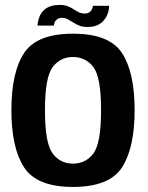

<svg xmlns="http://www.w3.org/2000/svg" viewBox="-20 -734 586 758"><path d="M268 4Q411.5 4 461.5 -73Q511.5 -150 511.5 -299Q511.5 -448.5 461.5 -524.8Q411.5 -601 268 -601Q125.5 -601 75.2 -524.8Q25 -448.5 25 -299Q25 -150 75.2 -73Q125.5 4 268 4ZM268 -88Q218 -88 187.8 -128.2Q157.5 -168.5 157.5 -298.5Q157.5 -429 187.8 -469Q218 -509 268 -509Q318.5 -509 348.8 -469Q379 -429 379 -298.5Q379 -168.5 348.8 -128.2Q318.5 -88 268 -88ZM324.5 -627.5Q347 -627.5 361.8 -633.5Q376.5 -639.5 386 -649.2Q395.5 -659 401 -670.2Q406.5 -681.5 408.8 -692.2Q411 -703 410.5 -711H347Q346.5 -705.5 343.2 -698Q340 -690.5 332.8 -685.5Q325.5 -680.5 314.5 -680.5Q302 -680.5 291.5 -685.5Q281 -690.5 270.5 -697.5Q260 -704.5 247.2 -709.5Q234.5 -714.5 216.5 -714.5Q194.5 -714.5 178.8 -709Q163 -703.5 153.2 -694Q143.5 -684.5 138.2 -673.5Q133 -662.5 130.8 -651.8Q128.5 -641 128 -633H192.5Q193 -638.5 196 -646Q199 -653.5 206.2 -658.5Q213.5 -663.5 226 -663.5Q237.5 -663.5 247.5 -658Q257.5 -652.5 268.5 -645.5Q279.5 -638.5 292.8 -633Q306 -627.5 324.5 -627.5Z"/></svg>

Font: Anybody SemiCondensed SemiBold
Style: Regular
Weight: 600
Width: 4
Version: Version 1.113;gftools[0.9.25]